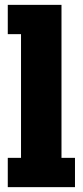

<svg xmlns="http://www.w3.org/2000/svg" viewBox="-20 -770 340 790"><path d="M12 0V-120.5H66.5V-629.5H12V-750H233V-120.5H288.5V0Z"/></svg>

Font: Trispace Condensed
Style: Bold
Weight: 700
Width: 3
Designer: Tyler Finck
Foundry: Etcetera Type Company
Version: Version 1.210; ttfautohint (v1.8.3)